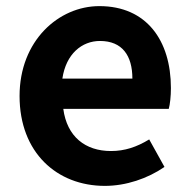

<svg xmlns="http://www.w3.org/2000/svg" viewBox="-20 -594 621 628"><path d="M323 14C392 14 463 -10 518 -48L468 -138C427 -113 388 -100 343 -100C259 -100 199 -147 187 -238H532C536 -252 539 -279 539 -306C539 -462 459 -574 305 -574C172 -574 44 -461 44 -280C44 -95 166 14 323 14ZM184 -337C196 -418 248 -460 307 -460C380 -460 413 -412 413 -337Z"/></svg>

Font: Noto Sans TC
Style: Bold
Weight: 700
Designer: Ryoko NISHIZUKA 西塚涼子 (kana, bopomofo & ideographs); Paul D. Hunt (Latin, Greek & Cyrillic); Sandoll Communications 산돌커뮤니
Foundry: Adobe
Version: Version 2.004;hotconv 1.0.118;makeotfexe 2.5.65603